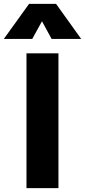

<svg xmlns="http://www.w3.org/2000/svg" viewBox="-55 -977 442 997"><path d="M82.5 0V-700H248.5V0ZM-35 -775 96 -957H236L366.5 -775H213L163 -866.5L112.5 -775Z"/></svg>

Font: Geologica Cursive
Style: Bold
Weight: 700
Designer: Sindre Bremnes, Frode Helland
Foundry: Monokrom Skriftforlag AS
Version: Version 1.010;gftools[0.9.28]